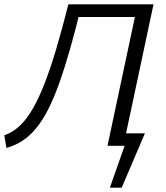

<svg xmlns="http://www.w3.org/2000/svg" viewBox="-23 -678 771 893"><path d="M536 0V-58H651L622 0ZM488 195 577 -58H651L543 195ZM7 10 -3 -49Q36 -62 68.5 -92.5Q101 -123 129.5 -172.5Q158 -222 185 -291.5Q212 -361 239 -452Q266 -543 295 -658H357Q330 -545 304 -454Q278 -363 253 -292.5Q228 -222 201.5 -170Q175 -118 145 -81.5Q115 -45 81 -23Q47 -1 7 10ZM477 0 617 -658H691L551 0ZM314 -599 327 -658H656L643 -599Z"/></svg>

Font: Ysabeau Office
Style: Italic
Weight: 400
Italic angle: -12°
Designer: Christian Thalmann (Catharsis Fonts)
Version: Version 2.001;gftools[0.9.30]; featfreeze: tnum,lnum,ss02